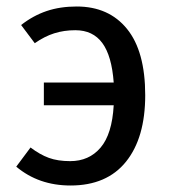

<svg xmlns="http://www.w3.org/2000/svg" viewBox="-20 -559 524 591"><path d="M427 -266Q427 -135 368 -61.5Q309 12 197 12Q99 12 30 -46L74 -105Q103 -83 130.5 -73Q158 -63 196 -63Q254 -63 289.5 -104.5Q325 -146 330 -235H115V-305H330Q324 -387 295 -426.5Q266 -466 212 -466Q177 -466 147 -456.5Q117 -447 87 -426L45 -482Q82 -511 123.5 -525Q165 -539 216 -539Q315 -539 371 -470Q427 -401 427 -266Z"/></svg>

Font: Fira GO
Style: Regular
Weight: 400
Designer: Carrois Corporate
Foundry: Carrois Corporate GbR
Version: Version 0.300